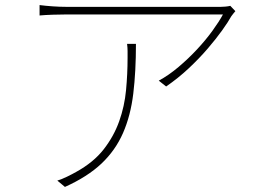

<svg xmlns="http://www.w3.org/2000/svg" viewBox="-20 -719 1040 757"><path d="M908 -675 888 -696Q880 -694 869.5 -693Q859 -692 851 -692H241Q216 -692 187.5 -694Q159 -696 136 -699V-658Q159 -660 187.5 -661Q216 -662 241 -662H859Q844 -634 817.5 -597.5Q791 -561 757 -524.5Q723 -488 684 -455Q645 -422 606 -401L635 -378Q683 -411 724.5 -450Q766 -489 799 -527.5Q832 -566 856 -599.5Q880 -633 892 -655Q896 -661 900 -665.5Q904 -670 908 -675ZM516 -546H481Q483 -531 483 -518V-491Q483 -428 477 -364Q471 -300 450 -241Q429 -182 389 -130.5Q349 -79 280 -41Q266 -33 244.5 -22.5Q223 -12 206 -7L236 18Q325 -22 380 -74Q435 -126 465 -194.5Q495 -263 505.5 -350Q516 -437 516 -546Z"/></svg>

Font: Spoqa Han Sans Neo Thin
Style: Regular
Weight: 100
Designer: [Spoqa Han Sans Neo] Dong-huui Kim  Younghwa Kang  Yujin Lee  [Noto Sans] Ryoko NISHIZUKA  (kana & ideographs); Paul D. 
Foundry: Spoqa (http://www.spoqa-han-sans.com)
Version: Version 1.100;hotconv 1.0.109;makeotfexe 2.5.65596